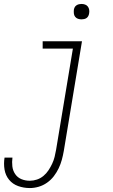

<svg xmlns="http://www.w3.org/2000/svg" viewBox="-52 -729 572 972"><path d="M99 223Q68 223 40 213Q12 203 -6 181Q-24 159 -29 129.5Q-34 100 -29 69H11Q8 91 10.5 113Q13 135 25 152.5Q37 170 56.5 178Q76 186 99 186Q117 186 135 180Q153 174 168 161.5Q183 149 193.5 133Q204 117 212 100Q220 83 224.5 65Q229 47 232 29L317 -483H164V-520H363L271 35Q267 58 261 80Q255 102 245 123Q235 144 220.5 163Q206 182 186 196Q166 210 143.5 216.5Q121 223 99 223ZM361 -631Q351 -631 342.5 -634Q334 -637 328.5 -644Q323 -651 322 -660.5Q321 -670 322 -680Q323 -686 326 -692Q329 -698 335 -702Q341 -706 347.5 -707.5Q354 -709 360 -709Q370 -709 378.5 -706Q387 -703 392.5 -696Q398 -689 399.5 -679.5Q401 -670 399 -660Q398 -654 395 -648Q392 -642 386.5 -638Q381 -634 374 -632.5Q367 -631 361 -631Z"/></svg>

Font: Iosevka Curly Slab Extralight
Style: Italic
Weight: 200
Italic angle: -9°
Monospace: yes
Designer: Belleve Invis
Foundry: Belleve Invis
Version: Version 22.1.2; ttfautohint (v1.8.4)